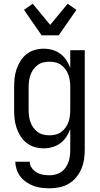

<svg xmlns="http://www.w3.org/2000/svg" viewBox="-20 -790 540 1033"><path d="M248 223Q226 223 204 220.5Q182 218 161.5 210.5Q141 203 122.5 190.5Q104 178 90.5 161Q77 144 70 123Q63 102 62 80H140Q140 98 151 113.5Q162 129 177.5 138Q193 147 211 150Q229 153 248 153Q264 153 280.5 148.5Q297 144 310.5 134.5Q324 125 333.5 111Q343 97 348.5 81Q354 65 356 48.5Q358 32 358 15V-96Q350 -73 336.5 -53Q323 -33 304 -19Q285 -5 262 1.5Q239 8 215 8Q190 8 166 1Q142 -6 122.5 -21.5Q103 -37 90 -58Q77 -79 69 -102.5Q61 -126 58.5 -150.5Q56 -175 56 -200V-320Q56 -345 58.5 -369.5Q61 -394 69 -417.5Q77 -441 90 -462Q103 -483 122.5 -498.5Q142 -514 166 -521Q190 -528 215 -528Q239 -528 262 -521.5Q285 -515 304 -501Q323 -487 336.5 -467Q350 -447 358 -424V-520H436V15Q436 42 432 68.5Q428 95 417.5 119Q407 143 390 164Q373 185 350 198.5Q327 212 300.5 217.5Q274 223 248 223ZM246 -62Q263 -62 279.5 -66Q296 -70 309.5 -80Q323 -90 333 -104Q343 -118 348.5 -134Q354 -150 356 -166.5Q358 -183 358 -200V-320Q358 -337 356 -353.5Q354 -370 348.5 -386Q343 -402 333 -416Q323 -430 309.5 -440Q296 -450 279.5 -454Q263 -458 246 -458Q229 -458 212.5 -454Q196 -450 182.5 -440Q169 -430 159 -416Q149 -402 143.5 -386Q138 -370 136 -353.5Q134 -337 134 -320V-200Q134 -183 136 -166.5Q138 -150 143.5 -134Q149 -118 159 -104Q169 -90 182.5 -80Q196 -70 212.5 -66Q229 -62 246 -62ZM204 -600 109 -737 156 -770 250 -656 344 -770 391 -737 296 -600Z"/></svg>

Font: Iosevka Term Curly
Style: Regular
Weight: 400
Designer: Belleve Invis
Foundry: Belleve Invis
Version: Version 32.3.0